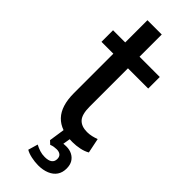

<svg xmlns="http://www.w3.org/2000/svg" viewBox="-273 -666 892 892"><g transform="rotate(45 173.0 -220.0)"><path d="M247 9Q169 9 130 -32Q91 -73 91 -157V-416H13V-492H93V-638H187V-492H320V-416H187V-164Q187 -113 206 -92.5Q225 -72 262 -72Q277 -72 292 -75.5Q307 -79 320 -84L335 -11Q318 -1 294.5 4Q271 9 247 9ZM211 198Q189 198 165.5 193Q142 188 127 179L141 131Q156 139 171.5 144Q187 149 205 149Q229 149 241 140Q253 131 253 114Q253 99 244 91.5Q235 84 219 84Q211 84 201.5 85.5Q192 87 183 91L167 76L181 -18H233L220 60L196 51Q204 47 216.5 45Q229 43 242 43Q263 43 279.5 51.5Q296 60 305.5 75.5Q315 91 315 115Q315 141 302.5 159.5Q290 178 266 188Q242 198 211 198Z"/></g></svg>

Font: Nunito Sans 10pt Condensed SemiBold
Style: Regular
Weight: 600
Width: 3
Designer: Vernon Adams
Foundry: Vernon Adams
Version: Version 3.101;gftools[0.9.27]